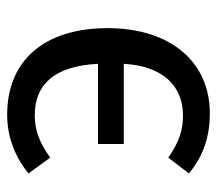

<svg xmlns="http://www.w3.org/2000/svg" viewBox="-54 -524 591 522"><g transform="rotate(90 241.0 -263.5)"><path d="M292 12C348 12 403 -6 452 -46L409 -105C366 -74 332 -63 294 -63C211 -63 160 -115 154 -235H372V-305H154C160 -412 215 -466 294 -466C332 -466 365 -457 409 -426L452 -482C403 -523 349 -539 289 -539C147 -539 57 -430 57 -261C57 -89 145 12 292 12Z"/></g></svg>

Font: FiraGO Unicode
Style: Regular
Weight: 400
Designer: bBox Type
Foundry: bBox Type GmbH
Version: Version 1.001;PS 001.001;hotconv 1.0.88;makeotf.lib2.5.64775